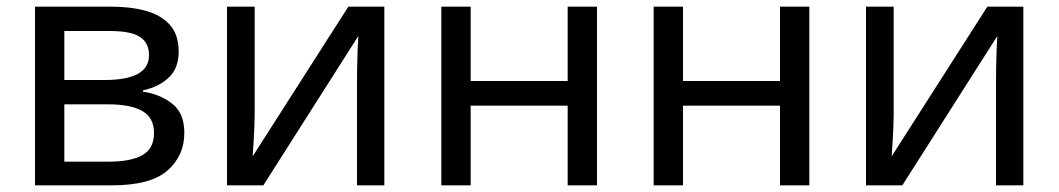

<svg xmlns="http://www.w3.org/2000/svg" viewBox="-20 -556 3176 576"><path d="M516 -401Q516 -351 486 -323Q456 -295 409 -285V-281Q459 -274 496 -245.5Q533 -217 533 -157Q533 -89 482.5 -44.5Q432 0 316 0H85V-536H315Q372 -536 417.5 -523.5Q463 -511 489.5 -481.5Q516 -452 516 -401ZM427 -390Q427 -428 399.5 -445.5Q372 -463 310 -463H173V-316H294Q427 -316 427 -390ZM442 -157Q442 -203 407 -223Q372 -243 304 -243H173V-71H306Q372 -71 407 -90.5Q442 -110 442 -157Z M744 -536V-209Q744 -197 743 -173Q742 -149 740.5 -125Q739 -101 738 -87L1025 -536H1133V0H1051V-316Q1051 -332 1051.5 -358Q1052 -384 1053 -409.5Q1054 -435 1055 -448L770 0H661V-536Z M1392 -536V-313H1683V-536H1771V0H1683V-239H1392V0H1304V-536Z M2029 -536V-313H2320V-536H2408V0H2320V-239H2029V0H1941V-536Z M2661 -536V-209Q2661 -197 2660 -173Q2659 -149 2657.5 -125Q2656 -101 2655 -87L2942 -536H3050V0H2968V-316Q2968 -332 2968.5 -358Q2969 -384 2970 -409.5Q2971 -435 2972 -448L2687 0H2578V-536Z"/></svg>

Font: Noto Sans IKEA
Style: Regular
Weight: 400
Designer: Monotype Design Team
Foundry: Monotype Imaging Inc.
Version: Version 2.001